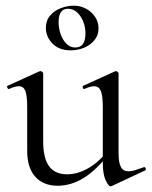

<svg xmlns="http://www.w3.org/2000/svg" viewBox="-20 -645 533 675"><path d="M182.4 8Q133 8 104.3 -23.4Q75.6 -54.8 75.6 -114.6V-268Q75.6 -307.4 69.3 -324.6Q63 -341.8 46.2 -341.8Q32 -341.8 12.4 -332.4Q8.4 -330.6 5.9 -336.6Q3.4 -342.6 7.2 -343.6L118 -394Q120.2 -395 122.2 -395Q124.8 -395 128.3 -392.5Q131.8 -390 131.8 -386.8V-148.2Q131.8 -88.6 152.7 -60.4Q173.6 -32.2 215.6 -32.2Q254.2 -32.2 292.8 -55.1Q331.4 -78 359.6 -117.4L364.8 -106.2Q318.8 -46.8 274.4 -19.4Q230 8 182.4 8ZM396.8 -386.8V-107.2Q396.8 -73.2 404.9 -58Q413 -42.8 432 -42.8Q442.2 -42.8 454.7 -46.6Q467.2 -50.4 485 -57Q489.8 -59 492 -53.5Q494.2 -48 490.4 -46L373.2 9Q371.2 10 369 10Q361.4 10 351.4 -11.4Q341.4 -32.8 341.4 -73.2V-268Q341.4 -307.4 334.7 -324.6Q328 -341.8 311.2 -341.8Q297 -341.8 277.2 -332.4Q273.4 -330.6 271.3 -336.6Q269.2 -342.6 273 -343.6L383.8 -394Q385.8 -395 387.2 -395Q389.8 -395 393.3 -392.5Q396.8 -390 396.8 -386.8ZM228.8 -468Q187.6 -468 164.4 -492Q141.2 -516 141.2 -547Q141.2 -573 156.4 -590.5Q171.6 -608 194.2 -616.5Q216.8 -625 238.8 -625Q274.8 -625 300.6 -601.5Q326.4 -578 326.4 -545Q326.4 -521 311.8 -503.5Q297.2 -486 275.1 -477Q253 -468 228.8 -468ZM244.8 -478Q280.4 -478 280.4 -527Q280.4 -561.8 262.6 -588Q244.8 -614.2 218.8 -614.2Q186 -614.2 186 -567Q186 -546.2 192.8 -525.9Q199.6 -505.6 213 -491.8Q226.4 -478 244.8 -478Z"/></svg>

Font: Cormorant Infant Light
Style: Regular
Weight: 300
Designer: Christian Thalmann (Catharsis Fonts)
Foundry: Catharsis Fonts
Version: Version 4.001